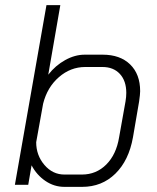

<svg xmlns="http://www.w3.org/2000/svg" viewBox="-20 -720 611 748"><path d="M103 -76 90 0H38L161 -700H215L168 -429Q196 -465 234 -486Q272 -507 310 -507H380Q448 -507 487 -469Q526 -431 526 -365Q526 -353 522 -325L498 -185Q482 -95 429.5 -43.5Q377 8 300 8H231Q191 8 157 -15Q123 -38 103 -76ZM299 -40Q355 -40 394 -79Q433 -118 444 -185L469 -325Q472 -343 472 -358Q472 -405 447 -432Q422 -459 379 -459H312Q255 -459 209.5 -419.5Q164 -380 148 -316L121 -166Q121 -115 153 -77.5Q185 -40 231 -40Z"/></svg>

Font: Bai Jamjuree Light
Style: Italic
Weight: 300
Italic angle: -10°
Version: Version 1.000; ttfautohint (v1.6)